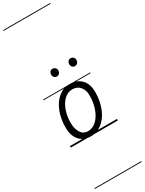

<svg xmlns="http://www.w3.org/2000/svg" viewBox="-414 -1265 1309 1736"><g transform="rotate(-30 240.5 -397.0)"><path d="M204.5 3Q130 3 87.2 -45.8Q44.5 -94.5 44.5 -179.5Q44.5 -273 73.8 -346Q103 -419 153.8 -461Q204.5 -503 268.5 -503Q347.5 -503 392.5 -456.8Q437.5 -410.5 437.5 -327Q437.5 -255.5 420 -195.2Q402.5 -135 371 -90.5Q339.5 -46 297 -21.5Q254.5 3 204.5 3ZM204.5 -50.5Q254.5 -50.5 293.8 -87.2Q333 -124 355.5 -186.2Q378 -248.5 378 -325.5Q378 -380.5 348.5 -415.2Q319 -450 268.5 -450Q221.5 -450 184.8 -415.5Q148 -381 126.8 -323Q105.5 -265 105.5 -194Q105.5 -130.5 131.5 -90.5Q157.5 -50.5 204.5 -50.5ZM204.5 3Q130 3 87.2 -45.8Q44.5 -94.5 44.5 -179.5Q44.5 -273 73.8 -346Q103 -419 153.8 -461Q204.5 -503 268.5 -503Q347.5 -503 392.5 -456.8Q437.5 -410.5 437.5 -327Q437.5 -255.5 420 -195.2Q402.5 -135 371 -90.5Q339.5 -46 297 -21.5Q254.5 3 204.5 3ZM204.5 -50.5Q254.5 -50.5 293.8 -87.2Q333 -124 355.5 -186.2Q378 -248.5 378 -325.5Q378 -380.5 348.5 -415.2Q319 -450 268.5 -450Q221.5 -450 184.8 -415.5Q148 -381 126.8 -323Q105.5 -265 105.5 -194Q105.5 -130.5 131.5 -90.5Q157.5 -50.5 204.5 -50.5ZM396 -619Q380 -619 369.5 -631Q359 -643 359 -660.5Q359 -676.5 369 -688.8Q379 -701 396 -701Q412.5 -701 424 -690Q435.5 -679 435.5 -660.5Q435.5 -643.5 424.2 -631.2Q413 -619 396 -619ZM206.5 -619.5Q191 -619.5 180.8 -631.5Q170.5 -643.5 170.5 -660.5Q170.5 -676.5 180.5 -688.5Q190.5 -700.5 206.5 -700.5Q223 -700.5 234.5 -689.5Q246 -678.5 246 -660.5Q246 -643.5 235 -631.5Q224 -619.5 206.5 -619.5ZM-5 424.5H486V432.5H-5ZM-5 -16H486V0H-5ZM-5 -501.5H486V-493.5H-5ZM-5 -1226H486V-1218H-5Z"/></g></svg>

Font: Edu AU VIC WA NT Guides
Style: Regular
Weight: 400
Designer: Tina and Corey Anderson, Eben Sorkin, Mirko Velimirovic
Foundry: Google for Education
Version: Version 1.001